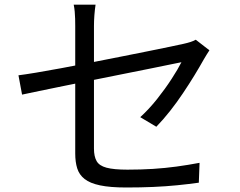

<svg xmlns="http://www.w3.org/2000/svg" viewBox="-20 -793 1040 831"><path d="M305.6 -128.7Q305.6 -151.3 305.6 -193.6Q305.6 -235.9 305.6 -288.8Q305.6 -341.8 305.6 -399.1Q305.6 -456.3 305.6 -510.7Q305.6 -565.1 305.6 -609.7Q305.6 -654.2 305.6 -680.8Q305.6 -695.7 305.2 -711.5Q304.8 -727.2 303.4 -742.8Q302 -758.4 299 -772.8H393.6Q390.3 -751 388.5 -726.8Q386.7 -702.7 386.7 -680.8Q386.7 -654.9 386.7 -612.5Q386.7 -570.2 386.7 -518.6Q386.7 -467 386.7 -412.9Q386.7 -358.8 386.7 -307.7Q386.7 -256.7 386.7 -215.8Q386.7 -174.8 386.7 -149.7Q386.7 -115.8 398.2 -95.7Q409.6 -75.6 441 -67.2Q472.4 -58.7 531.8 -58.7Q590.3 -58.7 642.4 -62Q694.4 -65.3 744.2 -72.1Q794 -78.9 843.7 -88.3L840.5 -2.3Q796 3.9 747.1 8.8Q698.1 13.7 643.5 16.1Q588.8 18.5 526.4 18.5Q456.8 18.5 413.1 9.3Q369.4 0.1 346.1 -18.3Q322.8 -36.7 314.2 -64.3Q305.6 -91.9 305.6 -128.7ZM886.4 -575.3Q881.2 -567.5 874.1 -556.1Q867.1 -544.7 861.6 -535.2Q844.3 -504.2 821.5 -466.8Q798.6 -429.3 772 -389.7Q745.5 -350 716 -312.6Q686.5 -275.2 656.6 -244.4L587 -285.9Q624.7 -320.2 659.8 -364.3Q694.9 -408.5 722.7 -451.4Q750.5 -494.3 765.3 -523.7Q758.7 -522.6 724.3 -515.4Q689.9 -508.2 636.7 -497.5Q583.5 -486.7 518.9 -473.9Q454.2 -461.1 387.4 -447.5Q320.5 -433.8 258.8 -421.5Q197.2 -409.2 149.1 -399Q101 -388.9 75.5 -383.5L59.9 -467.1Q87.5 -470.5 135.2 -478.4Q182.9 -486.4 243.7 -497.6Q304.4 -508.8 370.8 -521.8Q437.2 -534.8 501.8 -547.6Q566.4 -560.3 622.4 -571.7Q678.5 -583.1 718.3 -591.3Q758.2 -599.5 774.4 -603.3Q790.4 -606.8 804.5 -611.3Q818.6 -615.8 827.3 -621.1Z"/></svg>

Font: Noto Sans HK Thin
Style: Regular
Weight: 100
Designer: Ryoko NISHIZUKA 西塚涼子 (kana, bopomofo & ideographs); Paul D. Hunt (Latin, Greek & Cyrillic); Sandoll Communications 산돌커뮤니
Foundry: Adobe
Version: Version 2.004-H2;hotconv 1.0.118;makeotfexe 2.5.65603